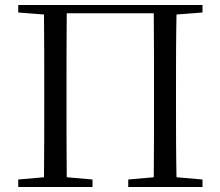

<svg xmlns="http://www.w3.org/2000/svg" viewBox="-20 -748 882 768"><path d="M53 -698 156 -690C157 -591 157 -491 157 -391V-337C157 -236 157 -137 156 -39L53 -30V0H350V-30L247 -39C246 -137 246 -236 246 -337V-391C246 -494 246 -595 247 -695H595C596 -595 596 -493 596 -391V-337C596 -235 596 -137 595 -39L493 -30V0H790V-30L686 -39C684 -137 684 -237 684 -337V-391C684 -492 684 -592 686 -690L790 -698V-728H53Z"/></svg>

Font: Source Han Serif CN
Style: Regular
Weight: 400
Designer: Ryoko NISHIZUKA 西塚涼子 (kana & ideographs); Frank Grießhammer (Latin, Greek & Cyrillic); Wenlong ZHANG 张文龙 (bopomofo); San
Foundry: Adobe
Version: Version 2.003;hotconv 1.1.1;makeotfexe 2.6.0